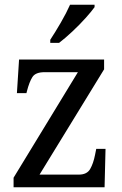

<svg xmlns="http://www.w3.org/2000/svg" viewBox="-20 -786 513 806"><path d="M37 0V-40L307 -483H167Q129 -483 116 -462.5Q103 -442 93 -403L91 -395H51L60 -536H417V-495L146 -53H311Q345 -53 358.5 -76.5Q372 -100 379 -136L384 -161H423L419 0ZM191 -619Q212 -651 235.5 -691.5Q259 -732 274 -766H377V-756Q365 -739 339.5 -710.5Q314 -682 283.5 -653.5Q253 -625 228 -606H191Z"/></svg>

Font: Noto Serif Tamil SemiCondensed
Style: Italic
Weight: 400
Width: 4
Italic angle: -12°
Designer: Indian Type Foundry, Tom Grace, and the Monotype Design Team
Foundry: Monotype Imaging Inc.
Version: Version 2.003; ttfautohint (v1.8.4.7-5d5b)